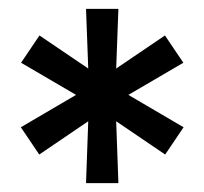

<svg xmlns="http://www.w3.org/2000/svg" viewBox="-20 -775 461 433"><path d="M27 -488 151.5 -561 27.5 -633.5 69 -695 179 -620.5 174 -755H247L242 -620.5L352 -695L393.5 -633.5L269.5 -561L394 -488L352.5 -426.5L242 -501.5L247 -362H174L179 -501.5L68.5 -426.5Z"/></svg>

Font: Cabin
Style: Bold
Weight: 700
Width: 4
Designer: Pablo Impallari
Foundry: Pablo Impallari. http://www.impallari.com Igino Marini. http://www.ikern.com
Version: Version 3.001